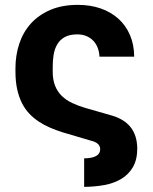

<svg xmlns="http://www.w3.org/2000/svg" viewBox="-20 -558 616 774"><path d="M42.3 -269.5V-282.7Q42.3 -335.6 57.9 -382.3Q73.5 -429 104.9 -463.6Q136.4 -498.2 183.6 -518.3Q230.8 -538.4 294 -538.4Q344.1 -538.4 385.7 -524Q427.2 -509.6 457.2 -482.6Q487.2 -455.6 503.9 -416.9Q520.6 -378.2 521 -329.5H381Q380.3 -347.7 374.3 -364Q368.3 -380.3 357.1 -392.6Q345.9 -404.8 329.5 -412.1Q313.2 -419.4 291.5 -419.4Q261.4 -419.4 241.8 -408.9Q222.3 -398.4 211.3 -380.1Q200.3 -361.9 196.2 -337.4Q192.1 -312.9 192.5 -285.2V-272Q192.1 -237.2 201.9 -212.7Q211.6 -188.2 229.2 -171.2Q246.8 -154.1 271 -142.8Q295.1 -131.4 323.9 -122.9L433.2 -91.6Q455.3 -84.9 473.4 -74Q491.5 -63.2 504.8 -47.4Q518.1 -31.6 525.6 -9.6Q533 12.4 533.4 41.5Q533 86.6 515.6 116.1Q498.2 145.6 468.9 163.2Q439.6 180.8 400.9 187.9Q362.2 195 319.2 195.3V80.3Q349.4 80.3 366.5 71.4Q383.5 62.5 383.9 43.3Q383.5 17.8 346.9 9.2L231.5 -24.9Q206 -33 182 -43.3Q158 -53.6 136.9 -67.5Q115.8 -81.3 98.4 -99.6Q81 -117.9 68.5 -142.4Q56.1 -166.9 49.2 -198.3Q42.3 -229.8 42.3 -269.5Z"/></svg>

Font: Cannonade
Style: Bold
Weight: 700
Designer: Rasmus Andersson
Foundry: rsms
Version: Version 3.012;git-f93a4a705